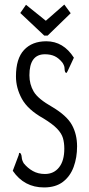

<svg xmlns="http://www.w3.org/2000/svg" viewBox="-20 -812 390 842"><path d="M173 10Q86 10 36 -63L62 -132L64 -142L71 -139Q75 -131 75.5 -120.5Q76 -110 84 -96Q101 -75 124 -62Q147 -49 177 -49Q216 -49 239 -78Q262 -107 262 -160Q262 -186 256 -206.5Q250 -227 230.5 -247.5Q211 -268 170 -293Q102 -331 76 -378.5Q50 -426 50 -477Q50 -555 85.5 -593Q121 -631 183 -631Q258 -631 304 -559L277 -501L272 -492L266 -495Q263 -503 263 -513Q263 -523 254 -537Q238 -557 220 -565.5Q202 -574 177 -574Q109 -574 109 -482Q109 -442 128 -410Q147 -378 209 -343Q273 -305 295.5 -264Q318 -223 318 -170Q318 -121 303 -80Q288 -39 256 -14.5Q224 10 173 10ZM262 -792 290 -754 189 -656H174L69 -755L94 -791L181 -721Z"/></svg>

Font: Inconsolata ExtraCondensed
Style: Regular
Weight: 400
Width: 2
Monospace: yes
Designer: Raph Levien, Cyreal, Brenton Simpson
Foundry: Raph Levien, Cyreal, Google
Version: Version 3.001; ttfautohint (v1.8.2.53-6de2)